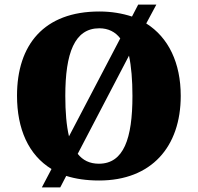

<svg xmlns="http://www.w3.org/2000/svg" viewBox="-20 -775 860 835"><path d="M204 -40 162 40H242L268 -10C309 3 356 10 411 10C639 10 766 -137 766 -358C766 -501 713 -612 616 -673L660 -755H581L554 -703C511 -717 464 -725 412 -725C171 -725 54 -580 54 -359C54 -214 104 -101 204 -40ZM503 -608 280 -182C269 -229 264 -288 264 -358C264 -544 304 -652 412 -652C451 -652 482 -636 503 -608ZM410 -63C370 -63 340 -78 318 -106L541 -533C551 -486 556 -427 556 -358C556 -172 518 -63 410 -63Z"/></svg>

Font: Noto Serif Malayalam Black
Style: Regular
Weight: 900
Designer: Indian type Foundry, Jelle Bosma, Monotype Design Team
Foundry: Monotype Imaging Inc.
Version: Version 2.104